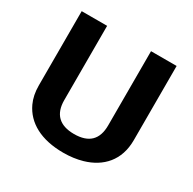

<svg xmlns="http://www.w3.org/2000/svg" viewBox="-158 -875 1057 1050"><g transform="rotate(30 370.5 -350.5)"><path d="M367.2 -108C274.8 -108 228.6 -154.2 228.6 -242V-711H68V-242C68 -200.7 75.3 -164.3 90 -133C132.4 -42.5 226.7 10 367.2 10C410.5 10 450.4 4.7 487.1 -6C594 -37.1 667.5 -114.5 667.5 -242V-711H505.8V-242C505.8 -153.7 460.6 -108 367.2 -108Z"/></g></svg>

Font: Asimov
Style: Wid
Weight: 500
Designer: Google
Version: Version 2.000980; 2014